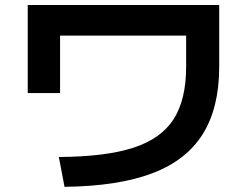

<svg xmlns="http://www.w3.org/2000/svg" viewBox="-20 -720 978 760"><path d="M716.8 -456.1V-579.1H217.8V-351.6H89.8V-700.2H847.7V-456.1Q847.7 -293.5 782.7 -189.5Q717.8 -85.4 583 -34.2Q448.2 17.1 235.4 19.5L212.9 -98.6Q398.4 -99.6 508.1 -135.3Q617.7 -170.9 667.2 -248.3Q716.8 -325.7 716.8 -456.1Z"/></svg>

Font: Pretendard JP
Style: Bold
Weight: 700
Designer: Base glyphs from Inter by Rasmus Andersson; Hangeul glyphs from Noto Sans CJK(Source Han Sans) by Jang Soo-young and Kan
Foundry: Kil Hyung-jin
Version: Version 1.309